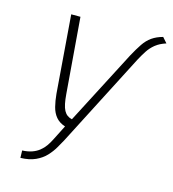

<svg xmlns="http://www.w3.org/2000/svg" viewBox="-106 -597 797 884"><g transform="rotate(15 292.5 -155.0)"><path d="M585 -484 563 -509Q533 -501 511.5 -486Q490 -471 473.5 -446.5Q457 -422 438 -387L255 -34Q242 -37 232.5 -44Q223 -51 216.5 -63Q210 -75 206 -94.5Q202 -114 200 -140L171 -500H127L156 -129Q159 -96 166 -68.5Q173 -41 189 -22Q205 -3 233 6L196 79Q188 95 177.5 110Q167 125 152 137Q137 149 117 156Q97 163 71 164L72 199Q114 198 143.5 184.5Q173 171 192.5 150Q212 129 224.5 107Q237 85 246 69L476 -378Q489 -402 502 -422Q515 -442 534.5 -458Q554 -474 585 -484Z"/></g></svg>

Font: Advent Pro Light
Style: Italic
Weight: 300
Italic angle: -12°
Version: Version 3.000